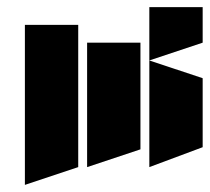

<svg xmlns="http://www.w3.org/2000/svg" viewBox="-20 -570 590 540"><path d="M400 -550H550V-450L400 -400ZM400 -400 550 -350V-156L400 -100ZM50 -500H200V-100L50 -50ZM225 -450H375V-150L225 -100Z"/></svg>

Font: SOV_Meka
Style: Book
Weight: 400
Version: Version 1.00